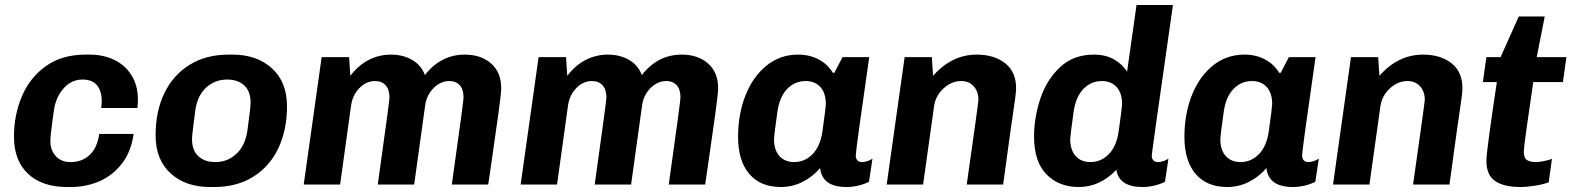

<svg xmlns="http://www.w3.org/2000/svg" viewBox="-20 -740 6305 770"><path d="M533 -341Q533 -319 531 -307H386Q388 -325 388 -334Q388 -375 369 -398Q350 -421 311 -421Q266 -421 234.5 -385Q203 -349 196 -296L191 -260Q182 -197 182 -173Q182 -138 203.5 -114Q225 -90 263 -90Q309 -90 339.5 -118.5Q370 -147 378 -203H516Q506 -132 469 -84Q432 -36 378.5 -13Q325 10 265 10H249Q149 10 92.5 -43Q36 -96 36 -192Q36 -278 67.5 -353Q99 -428 163.5 -474.5Q228 -521 324 -521H340Q394 -521 438 -500Q482 -479 507.5 -438Q533 -397 533 -341Z M1131 -314Q1131 -220 1097 -147Q1063 -74 997 -32Q931 10 838 10H822Q724 10 664 -45Q604 -100 604 -197Q604 -294 639.5 -367Q675 -440 741 -480.5Q807 -521 897 -521H913Q1010 -521 1070.5 -466Q1131 -411 1131 -314ZM763 -296Q750 -198 750 -183Q750 -137 775.5 -113.5Q801 -90 844 -90Q892 -90 927.5 -122.5Q963 -155 972 -215Q985 -309 985 -328Q985 -374 959.5 -397.5Q934 -421 891 -421Q842 -421 806.5 -388.5Q771 -356 763 -296Z M1684 -439Q1748 -521 1844 -521Q1909 -521 1949.5 -485.5Q1990 -450 1990 -386Q1990 -366 1979 -286Q1968 -206 1951 -89L1938 0H1792Q1839 -334 1839 -349Q1839 -381 1824 -398Q1809 -415 1782 -415Q1747 -415 1719 -387Q1691 -359 1685 -317L1641 0H1495Q1542 -335 1542 -349Q1542 -381 1526.5 -398Q1511 -415 1484 -415Q1449 -415 1421.5 -387Q1394 -359 1388 -317L1344 0H1198L1270 -511H1380L1385 -436Q1418 -479 1459.5 -500Q1501 -521 1547 -521Q1596 -521 1632.5 -500Q1669 -479 1684 -439Z M2554 -439Q2618 -521 2714 -521Q2779 -521 2819.5 -485.5Q2860 -450 2860 -386Q2860 -366 2849 -286Q2838 -206 2821 -89L2808 0H2662Q2709 -334 2709 -349Q2709 -381 2694 -398Q2679 -415 2652 -415Q2617 -415 2589 -387Q2561 -359 2555 -317L2511 0H2365Q2412 -335 2412 -349Q2412 -381 2396.5 -398Q2381 -415 2354 -415Q2319 -415 2291.5 -387Q2264 -359 2258 -317L2214 0H2068L2140 -511H2250L2255 -436Q2288 -479 2329.5 -500Q2371 -521 2417 -521Q2466 -521 2502.5 -500Q2539 -479 2554 -439Z M3320 -448H3326L3359 -511H3466Q3412 -137 3412 -117Q3412 -104 3418.5 -97Q3425 -90 3437 -90Q3447 -90 3459 -94Q3471 -98 3479 -104L3465 -11Q3448 -2 3423.5 4Q3399 10 3375 10Q3277 10 3269 -66Q3239 -31 3198.5 -10.5Q3158 10 3112 10Q3029 10 2984.5 -43Q2940 -96 2940 -191Q2940 -282 2969.5 -357Q2999 -432 3053.5 -476.5Q3108 -521 3181 -521Q3227 -521 3263.5 -501.5Q3300 -482 3320 -448ZM3098 -294Q3084 -194 3084 -183Q3084 -138 3106 -114Q3128 -90 3165 -90Q3207 -90 3238 -121Q3269 -152 3278 -211Q3292 -311 3292 -322Q3292 -367 3270 -391Q3248 -415 3211 -415Q3168 -415 3137.5 -384Q3107 -353 3098 -294Z M4055 -386Q4055 -373 4051.5 -347.5Q4048 -322 4039 -259Q4041 -278 4003 0H3857Q3904 -330 3904 -340Q3904 -373 3885 -394Q3866 -415 3835 -415Q3796 -415 3764 -385.5Q3732 -356 3726 -314L3682 0H3536L3608 -511H3717L3722 -436Q3797 -521 3897 -521Q3967 -521 4011 -486.5Q4055 -452 4055 -386Z M4500 -452 4538 -720H4684Q4599 -126 4599 -117Q4599 -104 4605.5 -97Q4612 -90 4624 -90Q4634 -90 4646 -94Q4658 -98 4666 -104L4652 -11Q4635 -2 4610.5 4Q4586 10 4562 10Q4468 10 4457 -59Q4391 10 4307 10Q4226 10 4176.5 -41Q4127 -92 4127 -192Q4127 -267 4151.5 -342.5Q4176 -418 4230 -469.5Q4284 -521 4367 -521Q4415 -521 4449 -501Q4483 -481 4500 -452ZM4286 -294Q4272 -194 4272 -183Q4272 -138 4294 -114Q4316 -90 4353 -90Q4395 -90 4426 -121Q4457 -152 4466 -211Q4480 -311 4480 -322Q4480 -367 4458 -391Q4436 -415 4399 -415Q4356 -415 4325.5 -384Q4295 -353 4286 -294Z M5110 -448H5116L5149 -511H5256Q5202 -137 5202 -117Q5202 -104 5208.5 -97Q5215 -90 5227 -90Q5237 -90 5249 -94Q5261 -98 5269 -104L5255 -11Q5238 -2 5213.5 4Q5189 10 5165 10Q5067 10 5059 -66Q5029 -31 4988.5 -10.5Q4948 10 4902 10Q4819 10 4774.5 -43Q4730 -96 4730 -191Q4730 -282 4759.5 -357Q4789 -432 4843.5 -476.5Q4898 -521 4971 -521Q5017 -521 5053.5 -501.5Q5090 -482 5110 -448ZM4888 -294Q4874 -194 4874 -183Q4874 -138 4896 -114Q4918 -90 4955 -90Q4997 -90 5028 -121Q5059 -152 5068 -211Q5082 -311 5082 -322Q5082 -367 5060 -391Q5038 -415 5001 -415Q4958 -415 4927.5 -384Q4897 -353 4888 -294Z M5845 -386Q5845 -373 5841.5 -347.5Q5838 -322 5829 -259Q5831 -278 5793 0H5647Q5694 -330 5694 -340Q5694 -373 5675 -394Q5656 -415 5625 -415Q5586 -415 5554 -385.5Q5522 -356 5516 -314L5472 0H5326L5398 -511H5507L5512 -436Q5587 -521 5687 -521Q5757 -521 5801 -486.5Q5845 -452 5845 -386Z M6175 -674 6143 -511H6262L6248 -411H6129Q6112 -295 6101.5 -220Q6091 -145 6091 -132Q6091 -106 6104 -98Q6117 -90 6140 -90Q6152 -90 6172 -94Q6192 -98 6204 -103L6191 -9Q6171 -1 6137 4.5Q6103 10 6078 10Q6010 10 5975.5 -14.5Q5941 -39 5941 -95Q5941 -115 5952.5 -200Q5964 -285 5983 -411H5927L5941 -511H5998L6071 -674Z"/></svg>

Font: Chivo
Style: Bold Italic
Weight: 700
Italic angle: -8.05°
Designer: Hector Gatti
Foundry: Omnibus-Type
Version: Version 1.007